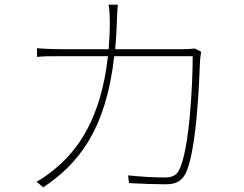

<svg xmlns="http://www.w3.org/2000/svg" viewBox="-20 -791 1040 820"><path d="M839 -570 812 -584C802 -583 789 -581 761 -581H472C475 -618 478 -657 479 -698C480 -722 481 -749 483 -771H444C448 -748 449 -720 449 -697C449 -656 447 -617 444 -581H236C197 -581 166 -583 138 -585V-548C167 -551 192 -551 237 -551H441C411 -282 311 -147 209 -65C189 -49 158 -26 136 -15L165 9C317 -93 432 -237 468 -551H803C803 -445 791 -153 744 -63C732 -39 709 -33 684 -33C639 -33 585 -36 527 -42L531 -9C586 -6 643 -4 686 -4C728 -4 753 -14 772 -49C819 -139 831 -441 834 -525C835 -540 836 -552 839 -570Z"/></svg>

Font: Harano Aji Gothic CN ExtraLight
Style: Regular
Weight: 250
Foundry: Masamichi Hosoda
Version: HaranoAjiGothicCN-ExtraLight version 20230610;ttx 4.39.4